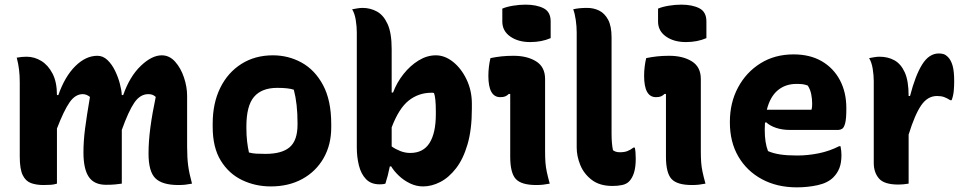

<svg xmlns="http://www.w3.org/2000/svg" viewBox="-20 -790 4160 826"><path d="M225 0Q212 4 199.5 5Q187 6 167 6Q136 6 113 -2.5Q90 -11 77.5 -37Q65 -63 65 -116V-436Q65 -465 62 -490Q59 -515 52 -542Q63 -544 73.5 -545Q84 -546 94 -546Q128 -546 157.5 -528Q187 -510 206 -473.5Q225 -437 225 -381H231Q259 -461 304 -505.5Q349 -550 399 -550Q423 -550 442 -532Q461 -514 474.5 -486.5Q488 -459 495.5 -430.5Q503 -402 504 -381H510Q538 -461 585.5 -506.5Q633 -552 676 -552Q709 -552 733.5 -524.5Q758 -497 771.5 -456.5Q785 -416 785 -378V-159Q785 -111 789.5 -77.5Q794 -44 806 0Q791 3 777.5 4.5Q764 6 748 6Q678 6 648.5 -23Q619 -52 619 -129Q619 -182 627 -242Q635 -302 650 -373Q645 -378 637.5 -381.5Q630 -385 618 -385Q583 -385 558 -348.5Q533 -312 504 -231V0Q491 2 475 3.5Q459 5 436 5Q385 5 362 -29Q339 -63 339 -134Q339 -183 346 -237Q353 -291 367 -373Q352 -385 336 -385Q304 -385 279.5 -350Q255 -315 225 -237Z M1154 -552Q1221 -552 1278 -520.5Q1335 -489 1370 -423.5Q1405 -358 1405 -256V-242Q1405 -167 1372 -109.5Q1339 -52 1280.5 -20Q1222 12 1145 12Q1078 12 1021 -15.5Q964 -43 929.5 -99.5Q895 -156 895 -244V-258Q895 -346 927.5 -412Q960 -478 1018.5 -515Q1077 -552 1154 -552ZM1173 -412Q1106 -412 1073 -373.5Q1040 -335 1040 -246V-239Q1040 -208 1043 -182Q1046 -156 1051 -134Q1066 -130 1082 -129Q1098 -128 1122 -128Q1193 -128 1226.5 -157Q1260 -186 1260 -254V-261Q1260 -344 1244 -404Q1221 -412 1173 -412Z M1638 0Q1632 2 1625.5 2.5Q1619 3 1613 3Q1576 3 1554.5 -19.5Q1533 -42 1524 -78.5Q1515 -115 1515 -155V-651Q1515 -676 1510.5 -704Q1506 -732 1495 -750Q1506 -752 1517.5 -754Q1529 -756 1540 -756Q1573 -756 1601.5 -740.5Q1630 -725 1647.5 -686.5Q1665 -648 1665 -579V-392H1671Q1687 -435 1716 -471.5Q1745 -508 1781 -530Q1817 -552 1855 -552Q1894 -552 1929.5 -523.5Q1965 -495 1987.5 -447.5Q2010 -400 2010 -344V-322Q2010 -233 1991.5 -169.5Q1973 -106 1942 -66Q1911 -26 1874 -7Q1837 12 1800 12Q1771 12 1744 -1Q1717 -14 1696 -34Q1675 -54 1663 -74H1657Q1649 -33 1638 0ZM1836 -391Q1781 -391 1738.5 -357.5Q1696 -324 1665 -242V-160Q1682 -148 1702.5 -140Q1723 -132 1745 -132Q1801 -132 1828 -175Q1855 -218 1855 -299V-310Q1855 -370 1847 -390Q1844 -391 1841 -391Q1838 -391 1836 -391Z M2175 -116V-386H2169Q2162 -379 2154 -375.5Q2146 -372 2132 -372Q2081 -372 2081 -464Q2081 -484 2083.5 -504Q2086 -524 2090 -540Q2114 -545 2137.5 -547.5Q2161 -550 2189 -550Q2248 -550 2286.5 -526Q2325 -502 2325 -450V-139Q2325 -112 2326.5 -91.5Q2328 -71 2332.5 -50Q2337 -29 2345 0Q2330 3 2316.5 4.5Q2303 6 2287 6Q2223 6 2199 -20Q2175 -46 2175 -116ZM2141 -753Q2160 -761 2187.5 -765.5Q2215 -770 2241 -770Q2288 -770 2318.5 -754.5Q2349 -739 2349 -698V-626Q2310 -609 2261 -609Q2209 -609 2175 -633Q2141 -657 2141 -697Z M2461 -651Q2461 -676 2457 -704Q2453 -732 2446 -750Q2470 -756 2506 -756Q2534 -756 2557.5 -744.5Q2581 -733 2596 -705.5Q2611 -678 2611 -629V-215Q2611 -173 2617 -144Q2622 -140 2629 -137.5Q2636 -135 2647 -135Q2666 -135 2679 -140Q2692 -145 2705 -155H2711Q2715 -138 2715 -107Q2715 -71 2707.5 -47Q2700 -23 2686 -9Q2675 2 2656.5 6Q2638 10 2615 10Q2560 10 2526 -16Q2492 -42 2476.5 -80Q2461 -118 2461 -155Z M2845 -116V-386H2839Q2832 -379 2824 -375.5Q2816 -372 2802 -372Q2751 -372 2751 -464Q2751 -484 2753.5 -504Q2756 -524 2760 -540Q2784 -545 2807.5 -547.5Q2831 -550 2859 -550Q2918 -550 2956.5 -526Q2995 -502 2995 -450V-139Q2995 -112 2996.5 -91.5Q2998 -71 3002.5 -50Q3007 -29 3015 0Q3000 3 2986.5 4.5Q2973 6 2957 6Q2893 6 2869 -20Q2845 -46 2845 -116ZM2811 -753Q2830 -761 2857.5 -765.5Q2885 -770 2911 -770Q2958 -770 2988.5 -754.5Q3019 -739 3019 -698V-626Q2980 -609 2931 -609Q2879 -609 2845 -633Q2811 -657 2811 -697Z M3394 -556Q3465 -556 3515.5 -526.5Q3566 -497 3593.5 -445Q3621 -393 3621 -325V-320Q3621 -279 3616 -260Q3611 -241 3603 -236Q3595 -231 3586 -231H3378Q3345 -231 3318.5 -240Q3292 -249 3276 -264L3271 -262Q3270 -249 3270 -234V-231Q3270 -203 3273.5 -180.5Q3277 -158 3284 -140Q3307 -130 3336.5 -125.5Q3366 -121 3409 -121Q3456 -121 3502.5 -130.5Q3549 -140 3590 -161H3596Q3598 -151 3599 -141.5Q3600 -132 3600 -123Q3600 -89 3591 -66.5Q3582 -44 3565 -27Q3541 -3 3498 6.5Q3455 16 3408 16Q3323 16 3258 -19Q3193 -54 3156.5 -116.5Q3120 -179 3120 -263V-266Q3120 -348 3155 -413.5Q3190 -479 3251.5 -517.5Q3313 -556 3394 -556ZM3406 -429Q3359 -429 3326 -401.5Q3293 -374 3279 -318H3471Q3473 -324 3473.5 -331.5Q3474 -339 3474 -344Q3474 -364 3470 -384.5Q3466 -405 3455 -422Q3444 -426 3434.5 -427.5Q3425 -429 3406 -429Z M3889 0Q3865 4 3845 4Q3784 4 3761.5 -22Q3739 -48 3739 -89V-441Q3739 -466 3734.5 -494Q3730 -522 3719 -540Q3730 -542 3741.5 -544Q3753 -546 3764 -546Q3800 -546 3828 -530.5Q3856 -515 3872.5 -478.5Q3889 -442 3889 -377H3895Q3918 -466 3947.5 -513Q3977 -560 4019 -560Q4031 -560 4040 -557Q4049 -554 4058 -545Q4071 -532 4078 -508Q4085 -484 4085 -440Q4085 -418 4083 -397.5Q4081 -377 4074 -359H4068Q4054 -368 4041.5 -372.5Q4029 -377 4011 -377Q3971 -377 3943.5 -337.5Q3916 -298 3889 -211Z"/></svg>

Font: Recursive Sn Csl St XBd
Style: Regular
Weight: 800
Version: Version 1.085;hotconv 1.1.0;makeotfexe 2.6.0; ttfautohint (v